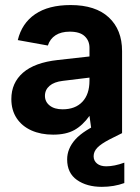

<svg xmlns="http://www.w3.org/2000/svg" viewBox="-20 -527 553 760"><path d="M24.9 -135Q24.9 -199 71.1 -239.3Q117.4 -279.5 208.9 -289.5L334.2 -303.5V-337.9Q334.2 -365.8 315.2 -383.7Q296.3 -401.7 256 -401.7Q222.2 -401.7 200 -387.5Q177.9 -373.2 169.4 -346.8L50.4 -368.3Q66.4 -434.9 119.1 -470.9Q171.9 -507 259.5 -507Q358.1 -507 410.6 -458.2Q463.2 -409.4 463.2 -324.8V0H343.7L334.2 -68.4Q307.1 -30.4 274.2 -12.2Q241.2 6 190.3 6Q141.9 6 104.4 -10.7Q66.9 -27.5 45.9 -59.2Q24.9 -91 24.9 -135ZM334.2 -207.9V-219.8L228.5 -206.9Q194.2 -202.9 176.1 -187.2Q157.9 -171.5 157.9 -147.6Q157.9 -124.2 176.6 -109.3Q195.3 -94.3 227.7 -94.3Q277.9 -94.3 306 -124Q334.2 -153.6 334.2 -207.9ZM245.8 104Q245.8 61.4 278.1 25.1Q310.4 -11.2 389.1 -45.7L431.6 -64.7L463.2 0L414.2 24.5Q379.7 42.5 365.2 57.7Q350.6 73 350.6 91.5Q350.6 109.4 364.1 120.4Q377.6 131.3 400.5 131.3Q432.6 131.3 472.1 116.8V197.6Q431.1 212.6 383 212.6Q323.4 212.6 284.6 185.3Q245.8 158 245.8 104Z"/></svg>

Font: AF Albert Sans Medium
Style: Regular
Weight: 500
Designer: Andreas Rasmussen
Foundry: a.Foundry
Version: Version 1.300;Glyphs 3.2 (3231)